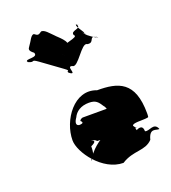

<svg xmlns="http://www.w3.org/2000/svg" viewBox="-144 -958 900 1011"><g transform="rotate(-20 306.0 -452.5)"><path d="M117 -799C109 -788 103 -779 130 -759C146 -725 67 -747 81 -726C108 -706 55 -744 82 -724C122 -706 96 -736 138 -706C165 -686 224 -644 251 -624C287 -598 243 -617 272 -591C297 -569 248 -611 275 -591C302 -579 260 -637 296 -624C323 -604 381 -726 408 -706C450 -697 428 -748 466 -724C495 -707 439 -746 466 -726C479 -708 401 -765 417 -759C444 -739 384 -787 411 -767C427 -761 366 -829 394 -822C421 -802 363 -843 390 -823C415 -791 345 -805 358 -775C385 -755 269 -750 296 -730C314 -704 243 -722 272 -696C297 -674 248 -716 275 -696C302 -684 288 -704 306 -730C333 -750 271 -796 263 -807C241 -828 223 -853 203 -852C184 -838 180 -838 162 -852C145 -853 136 -824 117 -799ZM579 -238C580 -242 580 -252 580 -256C580 -436 491 -460 374 -460C258 -505 162 -368 162 -256C162 -189 258 -53 374 -53C444 -98 504 -72 548 -119C564 -182 595 -153 612 -156V-158C594 -200 558 -161 537 -171C537 -216 498 -191 498 -191C490 -240 479 -207 478 -213C478 -258 475 -213 475 -213C476 -251 438 -260 393 -254C330 -232 277 -198 244 -158C214 -123 209 -104 236 -142C244 -158 244 -181 244 -193C278 -209 270 -216 254 -224C250 -225 280 -217 282 -209C277 -207 512 -206 512 -206C508 -206 501 -206 496 -209C478 -223 490 -231 535 -231C579 -232 579 -234 579 -238ZM222 -363C235 -392 265 -413 310 -413C349 -413 360 -398 378 -370C389 -359 385 -345 400 -340C406 -340 394 -351 402 -351H254C250 -351 238 -346 236 -338C249 -327 246 -320 222 -320C204 -324 207 -342 222 -363Z"/></g></svg>

Font: Hussar Przerywany
Style: Regular
Weight: 400
Foundry: Cannot Into Space Fonts
Version: Version 0.982